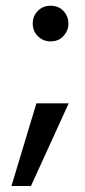

<svg xmlns="http://www.w3.org/2000/svg" viewBox="-20 -482 290 654"><path d="M152 -341Q127.5 -341 109.5 -358.2Q91.5 -375.5 91.5 -402Q91.5 -427.5 109 -445Q126.5 -462.5 152 -462.5Q179.5 -462.5 196.2 -444.5Q213 -426.5 213 -402Q213 -378 196.5 -359.5Q180 -341 152 -341ZM85.5 151.5H19L104 -130H214Z"/></svg>

Font: Acari Sans Neue SemiBold
Style: Regular
Weight: 600
Designer: Alfredo Marco Pradil (font), Cristiano Sobral (main changes)
Foundry: Hanken Design Co. (font), Cristiano Sobral (main changes)
Version: Version 2.459;March 19, 2022;FontCreator 14.0.0.2808 64-bit;